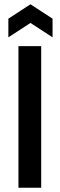

<svg xmlns="http://www.w3.org/2000/svg" viewBox="-20 -875 278 895"><path d="M66 0V-660H172V0ZM19 -701V-788L122 -855L225 -788V-701L122 -768Z"/></svg>

Font: Bricolage Grotesque 12pt Condensed Medium
Style: Regular
Weight: 500
Width: 3
Designer: Mathieu Triay
Foundry: Atelier Triay
Version: Version 1.001; ttfautohint (v1.8.4.7-5d5b);gftools[0.9.33.de